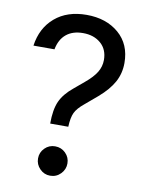

<svg xmlns="http://www.w3.org/2000/svg" viewBox="-80 -743 617 810"><g transform="rotate(10 228.5 -337.5)"><path d="M153.3 -206.7Q153.3 -266.7 169.2 -302.1Q185 -337.5 225 -370L266.7 -405Q300 -432.5 315 -457.1Q330 -481.7 330 -510Q330 -555 300.4 -580.8Q270.8 -606.7 224.2 -606.7Q180 -606.7 152.5 -584.2Q125 -561.7 116.7 -518.3H26.7Q37.5 -595 90 -640Q142.5 -685 225.8 -685Q310 -685 363.8 -638.8Q417.5 -592.5 417.5 -512.5Q417.5 -468.3 397.5 -431.2Q377.5 -394.2 334.2 -356.7L280 -310.8Q252.5 -288.3 242.5 -267.5Q232.5 -246.7 230.8 -206.7ZM190.8 10Q165 10 146.7 -8.8Q128.3 -27.5 128.3 -53.3Q128.3 -79.2 146.7 -97.5Q165 -115.8 190.8 -115.8Q217.5 -115.8 235.8 -97.5Q254.2 -79.2 254.2 -53.3Q254.2 -27.5 235.8 -8.8Q217.5 10 190.8 10Z"/></g></svg>

Font: Funnel Sans Light
Style: Regular
Weight: 400
Version: Version 1.000